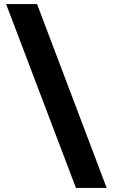

<svg xmlns="http://www.w3.org/2000/svg" viewBox="-20 -779 554 943"><path d="M353 144 10 -759H162L504 144Z"/></svg>

Font: SUSE ExtraBold
Style: Regular
Weight: 800
Designer: Rene Bieder
Foundry: SUSE
Version: Version 1.000